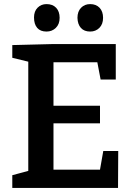

<svg xmlns="http://www.w3.org/2000/svg" viewBox="-20 -917 653 937"><path d="M468 -89 484 -180H557L556 0H40V-62L118 -83V-616L40 -635V-697L239 -702H545V-529H471L455 -613H241V-401H468V-315H241V-89ZM146 -832Q146 -862 163.5 -879.5Q181 -897 207 -897Q237 -897 254 -879Q271 -861 271 -830Q271 -799 252.5 -781Q234 -763 207 -763Q177 -763 161.5 -781Q146 -799 146 -832ZM358 -830Q358 -861 375.5 -879Q393 -897 420 -897Q449 -897 466 -879Q483 -861 483 -830Q483 -799 465 -781Q447 -763 420 -763Q391 -763 375 -780.5Q359 -798 358 -830Z"/></svg>

Font: Bitter Pro SemiBold
Style: Regular
Weight: 600
Designer: Sol Matas, and Bitter project Authors
Foundry: Sol Matas
Version: Version 1.010